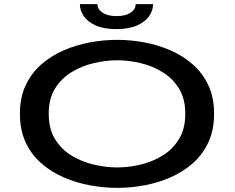

<svg xmlns="http://www.w3.org/2000/svg" viewBox="-20 -899 1140 930"><path d="M548 11Q483 11 416.2 -1.2Q349.5 -13.5 288.8 -39.8Q228 -66 180 -108Q132 -150 104.2 -209.5Q76.5 -269 76.5 -348Q76.5 -426.5 104.2 -485.8Q132 -545 180 -587Q228 -629 288.8 -655.2Q349.5 -681.5 416.2 -693.8Q483 -706 548 -706Q612.5 -706 678.8 -693.8Q745 -681.5 805.5 -655.2Q866 -629 913.8 -587Q961.5 -545 989.2 -485.8Q1017 -426.5 1017 -348Q1017 -269 989.2 -209.5Q961.5 -150 913.8 -108Q866 -66 805.5 -39.8Q745 -13.5 678.8 -1.2Q612.5 11 548 11ZM548 -88Q603.5 -88 661.2 -101.8Q719 -115.5 768 -145.8Q817 -176 847.2 -225.8Q877.5 -275.5 877.5 -348Q877.5 -420 847.2 -469.5Q817 -519 768 -549.2Q719 -579.5 661.2 -593.2Q603.5 -607 548 -607Q492 -607 433.8 -593.2Q375.5 -579.5 326 -549.2Q276.5 -519 246.2 -469.5Q216 -420 216 -348Q216 -275.5 246.2 -225.8Q276.5 -176 326 -145.8Q375.5 -115.5 433.8 -101.8Q492 -88 548 -88ZM543.5 -758Q483.5 -758 444.5 -775.2Q405.5 -792.5 386.2 -820.2Q367 -848 367 -879H452Q452 -853.5 477.2 -837.2Q502.5 -821 544.5 -821Q587.5 -821 612.2 -837.2Q637 -853.5 637 -879H721.5Q721.5 -848 702 -820.2Q682.5 -792.5 643 -775.2Q603.5 -758 543.5 -758Z"/></svg>

Font: Trispace Expanded Medium
Style: Regular
Weight: 500
Width: 7
Designer: Tyler Finck
Foundry: Etcetera Type Company
Version: Version 1.210; ttfautohint (v1.8.3)